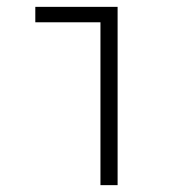

<svg xmlns="http://www.w3.org/2000/svg" viewBox="-20 -540 540 560"><path d="M273 0V-475H83V-520H323V0Z"/></svg>

Font: M PLUS Code Latin Light
Style: Regular
Weight: 300
Designer: Coji Morishita
Foundry: UNDERFOREST DESIGN
Version: Version 1.002; ttfautohint (v1.8.3)